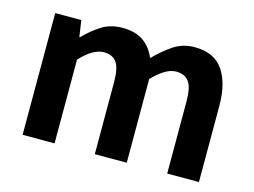

<svg xmlns="http://www.w3.org/2000/svg" viewBox="-82 -713 1129 853"><g transform="rotate(15 482.0 -287.0)"><path d="M79 0V-560H199L210 -485H213Q248 -521 289 -547.5Q330 -574 385 -574Q445 -574 481.5 -548.5Q518 -523 538 -476Q578 -517 620.5 -545.5Q663 -574 717 -574Q807 -574 848.5 -514.5Q890 -455 890 -349V0H744V-331Q744 -396 725 -422Q706 -448 666 -448Q642 -448 615.5 -432.5Q589 -417 558 -385V0H411V-331Q411 -396 392 -422Q373 -448 333 -448Q310 -448 282.5 -432.5Q255 -417 226 -385V0Z"/></g></svg>

Font: Noto Sans HK Thin
Style: Bold
Weight: 700
Version: Version 2.004-H2;hotconv 1.0.118;makeotfexe 2.5.65603